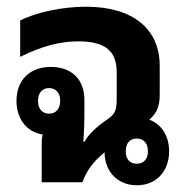

<svg xmlns="http://www.w3.org/2000/svg" viewBox="-20 -542 557 571"><path d="M104 0H225C238 -35 256 -60 291 -89C291 -32 330 9 387 9C445 9 483 -33 483 -92C483 -138 460 -173 424 -186C448 -207 455 -228 455 -262V-346C455 -457 374 -522 236 -522C166 -522 89 -506 40 -481V-373C107 -406 161 -419 213 -419C292 -419 327 -391 327 -328V-249C327 -212 323 -203 295 -184C266 -164 242 -141 231 -120H228C230 -151 231 -173 231 -218V-245C231 -306 193 -343 131 -343C69 -343 29 -304 29 -242C29 -188 60 -149 107 -142C104 -130 104 -120 104 -105ZM126 -204C105 -204 93 -219 93 -242C93 -266 106 -280 126 -280C146 -280 159 -266 159 -242C159 -218 146 -204 126 -204ZM387 -55C367 -55 354 -68 354 -92C354 -116 366 -130 387 -130C407 -130 420 -116 420 -92C420 -69 407 -55 387 -55Z"/></svg>

Font: Noto Sans Thai Looped UI Narrow
Style: Bold
Weight: 700
Width: 4
Designer: Cadson Demak Team
Foundry: Cadson Demak Co., Ltd.
Version: Version 1.000